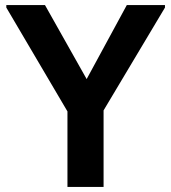

<svg xmlns="http://www.w3.org/2000/svg" viewBox="-20 -740 678 760"><path d="M247 0V-299L5 -710V-720H158L323 -427L482 -720H633V-710L390 -303V0Z"/></svg>

Font: Kufam SemiBold
Style: Regular
Weight: 600
Designer: Wael Morcos, Artur Schmal
Foundry: Original Type
Version: Version 1.300; ttfautohint (v1.8.3)